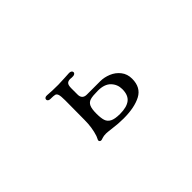

<svg xmlns="http://www.w3.org/2000/svg" viewBox="-17 -707 1033 1033"><g transform="rotate(-45 500.0 -190.5)"><path d="M314 -353Q306 -353 301 -357Q296 -361 296 -367Q296 -373 301.5 -377Q307 -381 317 -380Q349 -377 399 -377Q419 -377 448.5 -379Q478 -381 485 -381Q494 -381 499.5 -377Q505 -373 505 -367Q505 -360 498 -356Q491 -352 478 -353L466 -354Q450 -354 442.5 -345.5Q435 -337 435 -314V-266Q435 -249 444 -240Q453 -231 470 -231H572Q602 -231 632.5 -218.5Q663 -206 683 -180.5Q703 -155 703 -119Q703 -53 653 -26.5Q603 0 519 0Q480 0 436 -6Q404 -10 395 -10Q377 -10 366 -6Q355 -2 351 -2Q345 -2 342 -5.5Q339 -9 339 -13Q339 -16 343 -23.5Q347 -31 349 -37Q365 -85 365 -144L366 -291Q366 -324 362 -336Q358 -348 349 -350.5Q340 -353 314 -353ZM626 -117Q626 -153 601.5 -178.5Q577 -204 527 -204Q487 -204 468.5 -198.5Q450 -193 442 -175.5Q434 -158 434 -122Q434 -89 440 -70Q446 -51 465 -41Q484 -31 523 -31Q574 -31 600 -51Q626 -71 626 -117Z"/></g></svg>

Font: Hina Mincho
Style: Regular
Weight: 400
Designer: satsuyako
Foundry: satsuyako
Version: Version 1.100